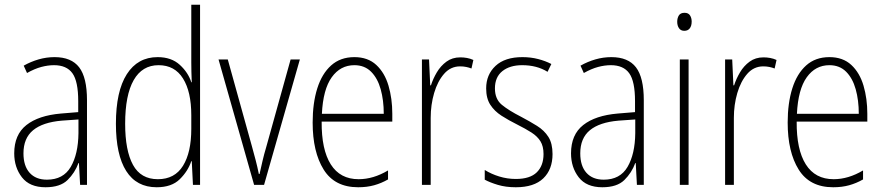

<svg xmlns="http://www.w3.org/2000/svg" viewBox="-20 -780 3728 810"><path d="M210 -539Q281 -539 314 -496Q347 -453 347 -357V0H318L313 -92H311Q296 -51 265 -20.5Q234 10 172 10Q105 10 72.5 -32Q40 -74 40 -133Q40 -212 91.5 -252.5Q143 -293 237 -301L310 -307V-353Q310 -437 285.5 -471Q261 -505 208 -505Q182 -505 154 -497.5Q126 -490 94 -472L80 -503Q110 -520 143 -529.5Q176 -539 210 -539ZM240 -271Q160 -264 119.5 -230.5Q79 -197 79 -133Q79 -80 105 -51Q131 -22 178 -22Q247 -22 278.5 -76Q310 -130 311 -218V-276Z M641 10Q556 10 512.5 -58.5Q469 -127 469 -258Q469 -395 515 -467Q561 -539 645 -539Q703 -539 738.5 -506.5Q774 -474 787 -433H789Q788 -456 787.5 -476.5Q787 -497 787 -517V-760H824V0H794L789 -100H787Q773 -58 738.5 -24Q704 10 641 10ZM646 -24Q717 -24 752 -80.5Q787 -137 787 -236V-294Q787 -393 752 -449Q717 -505 649 -505Q580 -505 544 -442Q508 -379 508 -258Q508 -145 541 -84.5Q574 -24 646 -24Z M1052 0 902 -529H941L1043 -162Q1051 -133 1058.5 -104.5Q1066 -76 1072 -46H1075Q1081 -73 1087.5 -101Q1094 -129 1103 -159L1206 -529H1245L1094 0Z M1475 -539Q1532 -539 1567.5 -506Q1603 -473 1619 -418.5Q1635 -364 1635 -300V-267H1337Q1336 -149 1375.5 -86.5Q1415 -24 1493 -24Q1555 -24 1617 -61V-23Q1589 -7 1558.5 1.5Q1528 10 1491 10Q1392 10 1345.5 -64.5Q1299 -139 1299 -263Q1299 -345 1318.5 -407Q1338 -469 1377 -504Q1416 -539 1475 -539ZM1475 -505Q1416 -505 1379.5 -454Q1343 -403 1338 -300H1599Q1599 -357 1586 -403.5Q1573 -450 1545.5 -477.5Q1518 -505 1475 -505Z M1922 -538Q1936 -538 1950 -535.5Q1964 -533 1977 -527L1969 -491Q1959 -495 1947 -497.5Q1935 -500 1921 -500Q1881 -500 1853.5 -468.5Q1826 -437 1811.5 -387.5Q1797 -338 1797 -283V0H1760V-529H1790L1795 -420H1798Q1807 -448 1823 -475Q1839 -502 1863.5 -520Q1888 -538 1922 -538Z M2311 -130Q2311 -65 2272 -27.5Q2233 10 2156 10Q2114 10 2080.5 0Q2047 -10 2025 -22V-63Q2052 -46 2086 -35.5Q2120 -25 2156 -25Q2216 -25 2244.5 -53Q2273 -81 2273 -130Q2273 -163 2260 -184Q2247 -205 2222 -221Q2197 -237 2163 -254Q2125 -273 2095.5 -292Q2066 -311 2048.5 -338Q2031 -365 2031 -407Q2031 -465 2070.5 -502Q2110 -539 2184 -539Q2219 -539 2250 -531Q2281 -523 2306 -510L2290 -477Q2245 -505 2183 -505Q2131 -505 2099.5 -480Q2068 -455 2068 -407Q2068 -362 2097 -338Q2126 -314 2179 -287Q2215 -268 2245.5 -249Q2276 -230 2293.5 -202.5Q2311 -175 2311 -130Z M2559 -539Q2630 -539 2663 -496Q2696 -453 2696 -357V0H2667L2662 -92H2660Q2645 -51 2614 -20.5Q2583 10 2521 10Q2454 10 2421.5 -32Q2389 -74 2389 -133Q2389 -212 2440.5 -252.5Q2492 -293 2586 -301L2659 -307V-353Q2659 -437 2634.5 -471Q2610 -505 2557 -505Q2531 -505 2503 -497.5Q2475 -490 2443 -472L2429 -503Q2459 -520 2492 -529.5Q2525 -539 2559 -539ZM2589 -271Q2509 -264 2468.5 -230.5Q2428 -197 2428 -133Q2428 -80 2454 -51Q2480 -22 2527 -22Q2596 -22 2627.5 -76Q2659 -130 2660 -218V-276Z M2868 -726Q2884 -726 2891 -715Q2898 -704 2898 -689Q2898 -671 2890 -660.5Q2882 -650 2867 -650Q2852 -650 2844.5 -661Q2837 -672 2837 -688Q2837 -704 2844 -715Q2851 -726 2868 -726ZM2885 -529V0H2848V-529Z M3201 -538Q3215 -538 3229 -535.5Q3243 -533 3256 -527L3248 -491Q3238 -495 3226 -497.5Q3214 -500 3200 -500Q3160 -500 3132.5 -468.5Q3105 -437 3090.5 -387.5Q3076 -338 3076 -283V0H3039V-529H3069L3074 -420H3077Q3086 -448 3102 -475Q3118 -502 3142.5 -520Q3167 -538 3201 -538Z M3479 -539Q3536 -539 3571.5 -506Q3607 -473 3623 -418.5Q3639 -364 3639 -300V-267H3341Q3340 -149 3379.5 -86.5Q3419 -24 3497 -24Q3559 -24 3621 -61V-23Q3593 -7 3562.5 1.5Q3532 10 3495 10Q3396 10 3349.5 -64.5Q3303 -139 3303 -263Q3303 -345 3322.5 -407Q3342 -469 3381 -504Q3420 -539 3479 -539ZM3479 -505Q3420 -505 3383.5 -454Q3347 -403 3342 -300H3603Q3603 -357 3590 -403.5Q3577 -450 3549.5 -477.5Q3522 -505 3479 -505Z"/></svg>

Font: Noto Sans Lao Looped Condensed ExtraLight
Style: Regular
Weight: 200
Width: 3
Designer: Mark Frömberg, Ben Mitchell
Foundry: The Fontpad Ltd
Version: Version 1.002; ttfautohint (v1.8.4.7-5d5b)